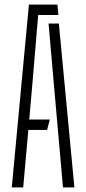

<svg xmlns="http://www.w3.org/2000/svg" viewBox="-20 -820 377 840"><path d="M31.5 0 106.5 -800H231.5L235.5 -754.5H147L122.5 -462.5L108 -297H198L186 -251.5H104L81.5 0ZM255.5 0 214.5 -464.5 192.5 -717H237.5L305.5 0Z"/></svg>

Font: Big Shoulders Stencil Text ExtraLight
Style: Regular
Weight: 250
Version: Version 2.001